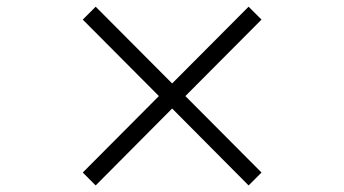

<svg xmlns="http://www.w3.org/2000/svg" viewBox="-20 -590 1040 580"><path d="M731 -29.8 500 -262.2 269 -29.8 230 -68.8 460 -299.8 230 -530.8 269 -569.8 500 -337.9 731 -569.8 770 -530.8 540 -299.8 770 -68.8Z"/></svg>

Font: Charis SIL Eur
Style: Bold Italic
Weight: 700
Italic angle: -11°
Foundry: SIL International
Version: Version 5.000